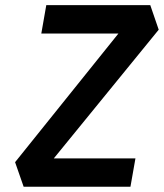

<svg xmlns="http://www.w3.org/2000/svg" viewBox="-20 -713 626 733"><path d="M70.3 0 37.6 -93.8 432.1 -585H137.7L156.7 -693.4H553.7L585.9 -599.6L185.5 -108.4H497.1L478 0Z"/></svg>

Font: Cascadia Code PL SemiBold
Style: Italic
Weight: 600
Italic angle: -10°
Monospace: yes
Designer: Aaron Bell
Foundry: Saja Typeworks
Version: Version 2404.023; ttfautohint (v1.8.4)